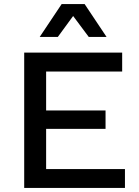

<svg xmlns="http://www.w3.org/2000/svg" viewBox="-20 -917 676 937"><path d="M500 -736.8H413.1L336.9 -838.9L262.2 -736.8H173.8L280.8 -897H393.1ZM98.1 0V-660.2H576.2V-567.9H205.1V-377.9H495.1V-288.1H205.1V-91.8H589.8V0Z"/></svg>

Font: Work Sans Medium
Style: Regular
Weight: 500
Designer: Wei Huang
Foundry: Wei Huang
Version: Version 2.012